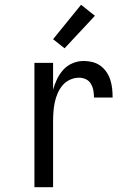

<svg xmlns="http://www.w3.org/2000/svg" viewBox="-20 -783 540 803"><path d="M124 0V-520H202V-408Q208 -430 218.5 -452Q229 -474 245 -491.5Q261 -509 283.5 -518.5Q306 -528 330 -528Q348 -528 366.5 -523.5Q385 -519 400 -508Q415 -497 425.5 -481.5Q436 -466 441.5 -448.5Q447 -431 449 -412.5Q451 -394 451 -375H373Q373 -390 370.5 -404.5Q368 -419 360.5 -432Q353 -445 339.5 -451.5Q326 -458 311 -458Q291 -458 272.5 -449.5Q254 -441 241.5 -426Q229 -411 221 -392.5Q213 -374 209 -354.5Q205 -335 203.5 -315Q202 -295 202 -276V0ZM250 -581 202 -619 319 -763 377 -717Z"/></svg>

Font: Huly
Style: Regular
Weight: 400
Designer: Belleve Invis
Foundry: Belleve Invis
Version: Version 33.2.5; ttfautohint (v1.8.4)